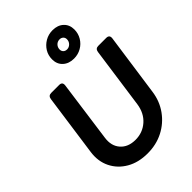

<svg xmlns="http://www.w3.org/2000/svg" viewBox="-295 -1169 1309 1309"><g transform="rotate(-45 359.0 -514.5)"><path d="M332 12Q244 12 180 -25Q116 -62 84.5 -125.5Q53 -189 64 -269L127 -717Q131 -745 158 -745H235Q266 -745 262 -713L201 -270Q191 -200 229.5 -156Q268 -112 339 -112Q408 -112 458 -156Q508 -200 519 -276L581 -717Q585 -745 612 -745H688Q720 -745 716 -713L652 -262Q641 -182 596.5 -120Q552 -58 484 -23Q416 12 332 12ZM434 -800Q385 -800 354.5 -828Q324 -856 324 -902Q324 -941 343 -972Q362 -1003 394.5 -1022Q427 -1041 467 -1041Q516 -1041 546 -1013Q576 -985 576 -939Q576 -901 557 -869Q538 -837 505.5 -818.5Q473 -800 434 -800ZM445 -878Q464 -878 478.5 -892.5Q493 -907 493 -928Q493 -944 482.5 -953.5Q472 -963 457 -963Q436 -963 422 -948.5Q408 -934 408 -913Q408 -898 418 -888Q428 -878 445 -878Z"/></g></svg>

Font: Pitagon Sans Text Bold
Style: Italic
Weight: 700
Italic angle: -8°
Designer: Travis Tran
Foundry: Pitagon
Version: Version 1.001; ttfautohint (v1.8.4.7-5d5b);gftools[0.9.26]